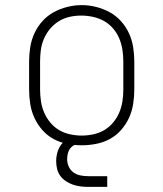

<svg xmlns="http://www.w3.org/2000/svg" viewBox="-20 -561 640 752"><path d="M300 8Q272 8 243.5 2.5Q215 -3 190 -16.5Q165 -30 146 -51.5Q127 -73 115 -99Q103 -125 98.5 -153.5Q94 -182 94 -210V-320Q94 -348 98.5 -376.5Q103 -405 115 -431Q127 -457 146.5 -478.5Q166 -500 191 -513.5Q216 -527 244 -534Q272 -541 300 -541Q328 -541 356 -534Q384 -527 409 -513.5Q434 -500 453.5 -478.5Q473 -457 485 -431Q497 -405 501.5 -376.5Q506 -348 506 -320V-210Q506 -182 501.5 -153.5Q497 -125 485 -99Q473 -73 454 -51.5Q435 -30 410 -16.5Q385 -3 356.5 2.5Q328 8 300 8ZM300 -30Q323 -30 346 -35Q369 -40 388.5 -51.5Q408 -63 423 -81Q438 -99 447 -120Q456 -141 459.5 -164Q463 -187 463 -210V-320Q463 -343 459.5 -366Q456 -389 447 -410.5Q438 -432 422.5 -450Q407 -468 387 -479Q367 -490 344 -495Q321 -500 298 -500Q275 -500 252.5 -495Q230 -490 210.5 -478Q191 -466 176 -448Q161 -430 152 -409Q143 -388 140 -365.5Q137 -343 137 -320V-210Q137 -187 140.5 -164Q144 -141 153 -120Q162 -99 177 -81Q192 -63 211.5 -51.5Q231 -40 254 -35Q277 -30 300 -30ZM400 171H325Q310 171 294.5 169Q279 167 265 162Q251 157 238 148.5Q225 140 216 127.5Q207 115 203.5 100Q200 85 200 70Q200 50 206.5 30.5Q213 11 227 -3Q241 -17 260.5 -23Q280 -29 300 -29V0Q288 0 276.5 4.5Q265 9 257 18Q249 27 246 39Q243 51 243 63Q243 78 249.5 92Q256 106 268 114.5Q280 123 295 126Q310 129 325 129H400Z"/></svg>

Font: Iosevka Curly Slab XLtEx
Style: Regular
Weight: 200
Width: 7
Monospace: yes
Designer: Belleve Invis
Foundry: Belleve Invis
Version: Version 11.1.0; ttfautohint (v1.8.3)